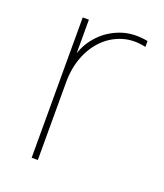

<svg xmlns="http://www.w3.org/2000/svg" viewBox="-101 -573 548 643"><g transform="rotate(20 172.5 -252.0)"><path d="M86 -500H108V-380Q120 -418 149.5 -449Q179 -480 221.5 -495Q264 -510 317 -500V-479Q273 -489 235 -477.5Q197 -466 168.5 -438Q140 -410 124 -368.5Q108 -327 108 -278V0H86Z"/></g></svg>

Font: Albert Sans Thin
Style: Regular
Weight: 250
Designer: Andreas Rasmussen
Foundry: a.Foundry
Version: Version 1.025